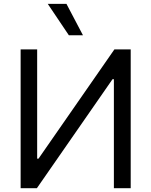

<svg xmlns="http://www.w3.org/2000/svg" viewBox="-20 -986 793 1006"><path d="M174.7 -727.3V-154.8H181.8L579.5 -727.3H664.8V0H576.7V-571H569.6L173.3 0H88.1V-727.3ZM230.1 -965.9H328.1L414.8 -801.1H340.9Z"/></svg>

Font: Fast_Sans-Dotted
Style: Regular
Weight: 400
Version: Version 3.018